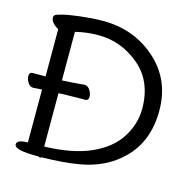

<svg xmlns="http://www.w3.org/2000/svg" viewBox="-106 -818 939 936"><g transform="rotate(15 364.0 -350.5)"><path d="M294 -388H295Q311 -388 322 -371Q333 -354 333 -338Q333 -318 316 -318H277Q249 -318 229 -317Q229 -317 190 -316L182 -315V-46Q324 -50 416 -91Q508 -132 552 -201Q596 -270 596 -347Q596 -486 504.5 -562.5Q413 -639 298 -639Q237 -639 182 -625V-380Q246 -383 294 -388ZM45 -21Q45 -44 100 -45V-312Q85 -311 56 -309H55Q39 -309 28.5 -326Q18 -343 18 -358Q18 -378 35 -378H100V-617Q87 -622 73.5 -636.5Q60 -651 60 -664Q60 -677 71 -681Q120 -700 244 -710Q277 -712 303 -712Q458 -712 568.5 -614Q679 -516 679 -360Q679 -204 582 -110Q500 -30 375 -8Q298 6 183 8Q176 14 169 8Q103 8 74 1Q45 -6 45 -21Z"/></g></svg>

Font: Moon Stars Kai
Style: Bold
Weight: 700
Designer: GuiWonder
Version: Version 1.101